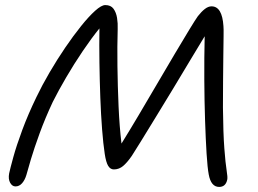

<svg xmlns="http://www.w3.org/2000/svg" viewBox="-20 -728 1017 757"><path d="M844 9Q812 9 803 -40Q798 -66 794.5 -122Q791 -178 788.5 -253.5Q786 -329 785.5 -414.5Q785 -500 787 -585Q763 -546 730.5 -491.5Q698 -437 662 -377.5Q626 -318 592.5 -263.5Q559 -209 534.5 -169Q510 -129 500 -114Q483 -89 466.5 -74.5Q450 -60 429 -60Q415 -60 406.5 -74Q398 -88 393 -121Q387 -160 382.5 -218Q378 -276 375.5 -343.5Q373 -411 372 -481.5Q371 -552 372 -616Q341 -578 306.5 -527Q272 -476 241 -423Q210 -370 188 -326Q158 -262 136.5 -203Q115 -144 102 -100.5Q89 -57 84 -38Q78 -18 67 -5.5Q56 7 41 7Q28 7 20 -7.5Q12 -22 16 -44Q20 -63 32.5 -108.5Q45 -154 68 -216Q91 -278 124 -346Q146 -392 175.5 -442.5Q205 -493 237 -540Q269 -587 299.5 -625Q330 -663 355 -685.5Q380 -708 395 -708Q417 -708 427.5 -693.5Q438 -679 441.5 -657.5Q445 -636 444 -613Q442 -547 443 -467.5Q444 -388 447.5 -308.5Q451 -229 459 -162Q490 -212 526.5 -273.5Q563 -335 599.5 -397.5Q636 -460 669 -515.5Q702 -571 726 -610.5Q750 -650 760 -664Q774 -682 787.5 -692.5Q801 -703 814 -703Q856 -703 861 -625Q862 -616 861.5 -584.5Q861 -553 860.5 -507.5Q860 -462 859.5 -409.5Q859 -357 859 -304Q860 -202 864.5 -143Q869 -84 873.5 -56.5Q878 -29 876 -20Q870 9 844 9Z"/></svg>

Font: Shantell Sans Normal
Style: Italic
Weight: 300
Italic angle: -11.31°
Designer: Stephen Nixon, Anya Danilova, Shantell Martin
Foundry: Arrow Type
Version: Version 1.008;[a672d596b]